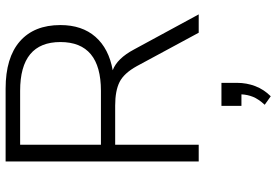

<svg xmlns="http://www.w3.org/2000/svg" viewBox="-174 -572 1008 701"><g transform="rotate(-90 330.5 -221.0)"><path d="M92 0V-705H358Q471 -705 530.5 -653Q590 -601 590 -505Q590 -426 547 -377Q504 -328 425 -314Q468 -298 501 -236L629 0H562L440 -226Q414 -273 382 -289Q350 -305 296 -305H153V0ZM153 -357H350Q528 -357 528 -505Q528 -652 350 -652H153ZM330 263 299 241Q320 218 328 198Q336 178 337 156H295V83H379V140Q379 175 367 206.5Q355 238 330 263Z"/></g></svg>

Font: Nunito Sans Light
Style: Regular
Weight: 300
Designer: Vernon Adams
Foundry: Vernon Adams
Version: Version 3.101; ttfautohint (v1.8.4.7-5d5b);gftools[0.9.27]